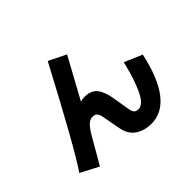

<svg xmlns="http://www.w3.org/2000/svg" viewBox="-174 -1078 1348 1348"><g transform="rotate(-45 500.0 -403.5)"><path d="M35.2 -104.5Q129.9 -241.2 434.6 -817.4L563.5 -753.9L397.5 -450.2Q421.9 -457 435.5 -457Q502 -457 532.7 -419.4Q563.5 -381.8 576.2 -305.7L597.7 -177.7Q601.6 -152.3 612.3 -139.6Q623 -127 646.5 -127Q694.3 -127 734.9 -214.8Q775.4 -302.7 805.7 -433.6L938.5 -377Q853.5 9.8 637.7 9.8Q569.3 9.8 519.5 -23.9Q469.7 -57.6 457 -127.9L431.6 -262.7Q426.8 -292 415 -305.2Q403.3 -318.4 379.9 -318.4Q356.4 -318.4 335.4 -300.3Q314.5 -282.2 286.1 -235.4L169.9 -34.2Z"/></g></svg>

Font: Gothic A1 Black
Style: Regular
Weight: 900
Version: Version 2.50